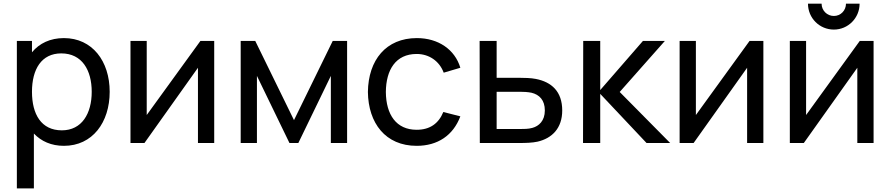

<svg xmlns="http://www.w3.org/2000/svg" viewBox="-20 -788 4907 1058"><path d="M332.3 -578.1C256.2 -578.1 196.9 -549 156.2 -500V-562.5H72.9V250H166.7V-52.1C207.3 -9.4 262.5 15.6 332.3 15.6C489.6 15.6 584.4 -113.5 584.4 -282.3C584.4 -451 488.5 -578.1 332.3 -578.1ZM320.8 -69.8C207.3 -69.8 156.2 -158.3 156.2 -282.3C156.2 -406.3 208.3 -493.8 317.7 -493.8C432.3 -493.8 485.4 -401 485.4 -282.3C485.4 -162.5 431.3 -69.8 320.8 -69.8Z M1160.4 -562.5H1084.4L788.5 -154.2V-562.5H699V0H776L1070.8 -414.6V0H1160.4Z M1813.5 -562.5 1600 -126 1386.5 -562.5H1306.3V0H1395.8V-369.8L1575 0H1624L1803.1 -369.8V0H1892.7V-562.5Z M2516.7 -414.6C2486.5 -515.6 2394.8 -578.1 2277.1 -578.1C2107.3 -578.1 2009.4 -457.3 2007.3 -281.2C2009.4 -109.4 2104.2 15.6 2276 15.6C2391.7 15.6 2477.1 -41.7 2516.7 -146.9L2422.9 -170.8C2396.9 -107.3 2349 -72.9 2276 -72.9C2163.5 -72.9 2107.3 -156.2 2106.2 -281.2C2107.3 -403.1 2160.4 -490.6 2276 -490.6C2343.8 -490.6 2401 -452.1 2425 -387.5Z M2622.9 -562.5 2624 0H2842.7C2875 0 2913.5 -1 2941.7 -7.3C3022.9 -26 3078.1 -82.3 3078.1 -179.2C3078.1 -284.4 3018.8 -336.5 2932.3 -353.1C2906.2 -358.3 2869.8 -359.4 2837.5 -359.4H2716.7V-562.5ZM2716.7 -282.3H2844.8C2864.6 -282.3 2887.5 -281.2 2908.3 -277.1C2952.1 -266.7 2982.3 -236.5 2982.3 -179.2C2982.3 -121.9 2949 -92.7 2913.5 -83.3C2892.7 -77.1 2864.6 -77.1 2844.8 -77.1H2716.7Z M3192.7 0H3287.5V-270.8L3542.7 0H3672.9L3394.8 -281.2L3643.8 -562.5H3522.9L3287.5 -291.7V-562.5H3193.8Z M4186.5 -562.5H4110.4L3814.6 -154.2V-562.5H3725V0H3802.1L4096.9 -414.6V0H4186.5Z M4641.7 -767.7C4641.7 -730.2 4612.5 -700 4575 -700C4537.5 -700 4507.3 -730.2 4507.3 -767.7H4432.3C4432.3 -688.5 4495.8 -625 4575 -625C4653.1 -625 4716.7 -688.5 4716.7 -767.7ZM4793.8 -562.5H4717.7L4421.9 -154.2V-562.5H4332.3V0H4409.4L4704.2 -414.6V0H4793.8Z"/></svg>

Font: Manrope3 Medium
Style: Regular
Weight: 500
Width: 4
Designer: Mikhail Sharanda
Foundry: Mikhail Sharanda
Version: Version 3.000;PS 003.000;hotconv 1.0.88;makeotf.lib2.5.64775